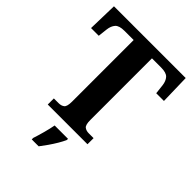

<svg xmlns="http://www.w3.org/2000/svg" viewBox="-263 -836 1179 1179"><g transform="rotate(45 326.5 -246.5)"><path d="M154 0V-53H196Q218 -53 232.5 -64Q247 -75 247 -118V-653H167Q122 -653 105 -634Q88 -615 84 -582L77 -520H10L15 -714H638L643 -520H576L569 -582Q565 -615 548 -634Q531 -653 486 -653H406V-118Q406 -75 420.5 -64Q435 -53 457 -53H499V0ZM236 208Q246 178 257.5 136Q269 94 275 61H391V71Q382 92 366 119Q350 146 331.5 172.5Q313 199 296 221H236Z"/></g></svg>

Font: Noto Serif Bengali
Style: Bold
Weight: 700
Designer: Juan Bruce, Universal Thirst, Indian Type Foundry and the Monotype Design Team.
Foundry: Monotype Imaging Inc.
Version: Version 2.003; ttfautohint (v1.8.4.7-5d5b)